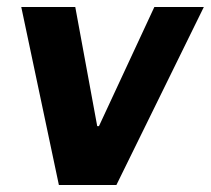

<svg xmlns="http://www.w3.org/2000/svg" viewBox="-20 -531 605 551"><path d="M259 -169H264L423 -511H565L314 0H149L41 -511H196Z"/></svg>

Font: Chivo
Style: Bold Italic
Weight: 700
Italic angle: -8.05°
Designer: Hector Gatti
Foundry: Omnibus-Type
Version: Version 1.007